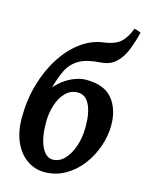

<svg xmlns="http://www.w3.org/2000/svg" viewBox="-116 -817 692 908"><g transform="rotate(15 230.0 -363.0)"><path d="M314 -549.8Q246.1 -545.4 210 -523.9Q173.8 -502.4 155.5 -465.3Q137.2 -428.2 123 -377Q158.7 -416.5 198.2 -434.8Q237.8 -453.1 268.6 -453.1Q359.9 -453.1 399.9 -403.3Q439.9 -353.5 439.9 -275.9Q439.9 -223.6 421.9 -171.1Q403.8 -118.7 370.6 -75.4Q337.4 -32.2 291.5 -6.1Q245.6 20 190.4 20Q144.5 20 106.2 -6.1Q67.9 -32.2 44.9 -81.8Q22 -131.3 22 -202.1Q22 -288.6 44.2 -365.5Q66.4 -442.4 105 -502.4Q143.6 -562.5 193.8 -599.6Q244.1 -636.7 300.3 -644.5Q362.8 -652.8 388.2 -679Q413.6 -705.1 427.7 -745.6Q444.8 -741.7 460.4 -734.9Q448.7 -687 432.1 -645.8Q415.5 -604.5 387.7 -578.6Q359.9 -552.7 314 -549.8ZM248.5 -384.8Q212.9 -384.8 188.2 -359.6Q163.6 -334.5 150.9 -294.4Q138.2 -254.4 138.2 -210.4Q138.2 -134.3 159.2 -90.8Q180.2 -47.4 213.9 -47.4Q245.6 -47.4 270.8 -73.5Q295.9 -99.6 310.3 -142.8Q324.7 -186 324.7 -237.8Q324.7 -307.1 304.9 -345.9Q285.2 -384.8 248.5 -384.8Z"/></g></svg>

Font: Gentium Plus
Style: Bold Italic
Weight: 700
Italic angle: -8°
Designer: Victor Gaultney, Annie Olsen, Iska Routamaa, Becca Hirsbrunner
Foundry: SIL International
Version: Version 6.101